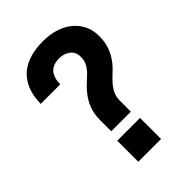

<svg xmlns="http://www.w3.org/2000/svg" viewBox="-251 -839 1109 1109"><g transform="rotate(-45 303.5 -284.0)"><path d="M310 -725Q368 -725 415 -709.5Q462 -694 494.5 -666Q527 -638 544.5 -600.5Q562 -563 562 -518Q562 -466 548.5 -430Q535 -394 515.5 -366.5Q496 -339 472.5 -317.5Q449 -296 429 -274.5Q409 -253 395.5 -227Q382 -201 382 -165V-78H222V-168Q222 -230 245 -277.5Q268 -325 307 -363Q324 -380 341 -395Q358 -410 371.5 -426Q385 -442 393.5 -461Q402 -480 402 -506Q402 -547 373.5 -568Q345 -589 308 -589Q259 -589 233 -562.5Q207 -536 205 -478H46Q47 -543 66.5 -590Q86 -637 121 -667Q156 -697 204 -711Q252 -725 310 -725ZM208 -15H394V157H208Z"/></g></svg>

Font: Cafe24 Ohsquare
Style: Bold
Weight: 700
Designer: Cafe24 thkim, hmlim, mnelim, nhlee, sslee, sskim, smlim, yjkim, sdjeong, hskwak & 4IRTF
Foundry: Cafe24
Version: Version 1.000